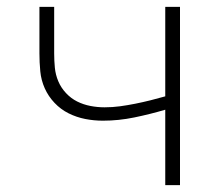

<svg xmlns="http://www.w3.org/2000/svg" viewBox="-20 -540 640 560"><path d="M462 0V-220Q418 -207 372 -197.5Q326 -188 280 -188Q254 -188 228.5 -193Q203 -198 180 -209.5Q157 -221 139 -240Q121 -259 110.5 -282.5Q100 -306 97.5 -332Q95 -358 95 -384V-520H138V-384Q138 -363 140 -342.5Q142 -322 150 -303Q158 -284 172.5 -268.5Q187 -253 205 -244Q223 -235 243.5 -231Q264 -227 285 -227Q308 -227 330 -230Q352 -233 374.5 -237.5Q397 -242 419 -247.5Q441 -253 462 -259V-520H505V0Z"/></svg>

Font: Zed Sans Extralight Extended
Style: Regular
Weight: 200
Width: 7
Designer: Belleve Invis
Foundry: Belleve Invis
Version: Version 1.0.0; ttfautohint (v1.8.4)